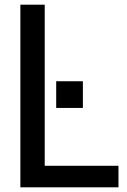

<svg xmlns="http://www.w3.org/2000/svg" viewBox="-20 -800 541 820"><path d="M334 -339H220V-453H334ZM486 0H67V-780H171V-92H486Z"/></svg>

Font: Tanohe Sans Medium
Style: Regular
Weight: 500
Designer: Village Type and Design LLC
Foundry: Cooper Hewitt Smithsonian Design Museum
Version: Version 1.00;September 29, 2021;FontCreator 13.0.0.2655 64-b